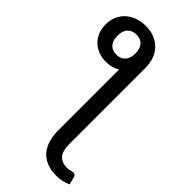

<svg xmlns="http://www.w3.org/2000/svg" viewBox="-348 -829 1076 1076"><g transform="rotate(45 190.0 -291.5)"><path d="M107 -535.5Q140 -535.5 159 -555.8Q178 -576 178 -615.5Q178 -654.5 159.5 -674.8Q141 -695 108 -695Q75 -695 55.8 -674.8Q36.5 -654.5 36.5 -615Q36.5 -576 55.2 -555.8Q74 -535.5 107 -535.5ZM436 164Q413.5 173.5 393.5 178Q373.5 182.5 349 182.5Q304.5 182.5 272 169Q239.5 155.5 218.5 130.8Q197.5 106 187.2 71.5Q177 37 177 -4.5V-488.5Q160 -477 139 -471.2Q118 -465.5 94 -465.5Q61 -465.5 33.5 -476.2Q6 -487 -13.8 -506.2Q-33.5 -525.5 -44.5 -552.5Q-55.5 -579.5 -55.5 -612.5Q-55.5 -647 -43.5 -675.2Q-31.5 -703.5 -9.5 -723.8Q12.5 -744 42.8 -755.2Q73 -766.5 110 -766.5Q147 -766.5 177.2 -755Q207.5 -743.5 229.2 -721.8Q251 -700 263 -668.5Q275 -637 275 -596.5V7Q275 58.5 296.2 83.5Q317.5 108.5 358 108.5Q376.5 108.5 386.5 105Q396.5 101.5 403.5 101.5Q410.5 101.5 416.2 105.2Q422 109 425.5 121Z"/></g></svg>

Font: Lato 2
Style: Regular
Weight: 500
Designer: Lukasz Dziedzic with Adam Twardoch and Botio Nikoltchev
Foundry: tyPoland Lukasz Dziedzic
Version: Version 2.015; 2015-08-06; http://www.latofonts.com/